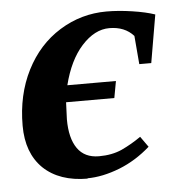

<svg xmlns="http://www.w3.org/2000/svg" viewBox="-42 -508 514 559"><g transform="rotate(-5 215.0 -229.0)"><path d="M191 10 193 11Q110 11 63 -34Q17 -79 17 -159Q17 -249 53 -320Q89 -391 152 -430Q215 -469 289 -469Q324 -469 364 -463Q404 -457 430 -448L406 -308H371L364 -391Q338 -420 293 -420Q250 -420 212 -378Q175 -337 157 -265H299L290 -216H149Q147 -176 147 -166Q147 -111 168 -81Q189 -51 231 -51Q269 -51 298 -64Q328 -78 355 -97L377 -66Q335 -29 287 -10Q236 10 191 10Z"/></g></svg>

Font: Libra Serif Modern
Style: Bold Italic
Weight: 700
Italic angle: -12°
Designer: Stefan Peev, Context Ltd
Foundry: Stefan Peev, Context Ltd
Version: Version 1.000